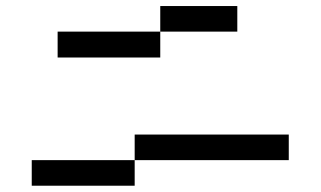

<svg xmlns="http://www.w3.org/2000/svg" viewBox="-20 -629 1040 623"><path d="M167 -442.4V-526.4H500V-442.4ZM83 -26.4V-109.4H417V-26.4ZM500 -526.4V-609.4H750V-526.4ZM417 -109.4V-192.4H917V-109.4Z"/></svg>

Font: KH Dot Kodenmachou 12
Style: Regular
Weight: 400
Designer: Original version for X68000 by Keitarou Hiraki (http://hp.vector.co.jp/authors/VA000874/) / TrueType conversion by Homem
Version: Version 1.00.20150527